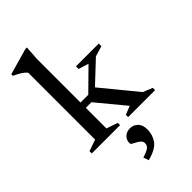

<svg xmlns="http://www.w3.org/2000/svg" viewBox="-294 -786 1129 1129"><g transform="rotate(-45 270.0 -222.0)"><path d="M178.5 -43 249 -19V0H13.5V-19L85 -43.5V-600.5Q64 -626 8.5 -650.5V-664L172.5 -710.5H184.5L178.5 -622V-258.5H243L373 -386.5L310 -406V-428H499.5V-406L434.5 -386.5L301.5 -261.5L480.5 -43.5L540 -19V0H316V-19L369.5 -40L225 -214.5H178.5ZM211 231.5Q250.5 219.5 264.2 208.2Q278 197 278 179.5Q278 165 268.2 155.8Q258.5 146.5 245.8 140Q233 133.5 223 127.8Q213 122 213 115Q213 87.5 230.8 70.8Q248.5 54 277 54Q305.5 54 325.2 74Q345 94 345 131Q345 176.5 319.8 211.5Q294.5 246.5 222.5 265Z"/></g></svg>

Font: Newsreader Text Medium
Style: Regular
Weight: 500
Designer: Hugues Gentile
Foundry: Production Type
Version: Version 1.002